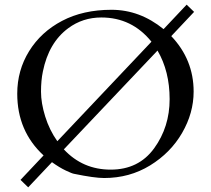

<svg xmlns="http://www.w3.org/2000/svg" viewBox="-20 -751 904 824"><path d="M682 -626 781 -731 813 -700 715 -596Q811 -495 811 -358Q811 -266 761.5 -180.5Q712 -95 624 -41Q536 13 427 13Q385 13 298 -5Q290 -6 262.5 -19Q235 -32 203 -55L101 53L68 21L167 -84Q54 -188 54 -349Q54 -449 105 -531.5Q156 -614 246.5 -661.5Q337 -709 458.5 -709Q580 -709 682 -626ZM630 -572Q546 -676 415 -676Q335 -676 273 -630Q189 -568 164 -444Q156 -406 156 -357.5Q156 -309 174 -251Q192 -193 226 -145ZM254 -110Q335 -23 455 -23Q575 -23 641.5 -114.5Q708 -206 708 -325.5Q708 -445 656 -534Z"/></svg>

Font: Cardo
Style: Regular
Weight: 400
Designer: David J. Perry
Foundry: David J. Perry
Version: Version 1.0451